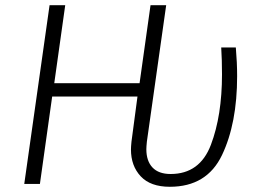

<svg xmlns="http://www.w3.org/2000/svg" viewBox="-20 -705 999 736"><path d="M482 -132Q482 -142 484 -162L507 -335H180L133 0H73L170 -685H230L188 -386H515L557 -685H617L543 -162Q541 -142 541 -133Q541 -88 564.5 -63Q588 -38 634 -38Q746 -38 788.5 -150Q831 -262 831 -420Q831 -475 828 -523H884Q889 -465 889 -413Q889 -232 831 -110.5Q773 11 631 11Q557 11 519.5 -29Q482 -69 482 -132Z"/></svg>

Font: Fira Sans Light
Style: Italic
Weight: 300
Italic angle: -8°
Designer: bBox Type GmbH & Carrois Corporate GbR & Edenspiekermann AG
Foundry: bBox Type GmbH & Carrois Corporate GbR & Edenspiekermann AG
Version: Version 4.301